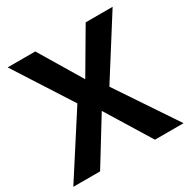

<svg xmlns="http://www.w3.org/2000/svg" viewBox="-161 -860 989 1006"><g transform="rotate(-30 333.5 -357.0)"><path d="M667 0H494L328 -270L162 0H0L237 -368L15 -714H182L336 -457L487 -714H650L426 -360Z"/></g></svg>

Font: Noto Sans Sinhala
Style: Regular
Weight: 400
Designer: Jelle Bosma - Monotype Design Team
Foundry: Monotype Imaging Inc.
Version: Version 2.006